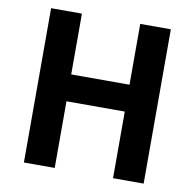

<svg xmlns="http://www.w3.org/2000/svg" viewBox="-82 -824 921 908"><g transform="rotate(10 378.5 -370.5)"><path d="M91 0H239V-320H519V0H666V-741H519V-449H239V-741H91Z"/></g></svg>

Font: Noto Sans HK
Style: Bold
Weight: 700
Designer: Ryoko NISHIZUKA 西塚涼子 (kana, bopomofo & ideographs); Paul D. Hunt (Latin, Greek & Cyrillic); Sandoll Communications 산돌커뮤니
Foundry: Adobe
Version: Version 2.002;hotconv 1.0.116;makeotfexe 2.5.65601